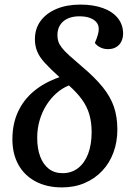

<svg xmlns="http://www.w3.org/2000/svg" viewBox="-20 -802 583 836"><path d="M250 14Q183 14 134 -12.5Q85 -39 59.5 -86Q34 -133 34 -195Q34 -262 58 -314.5Q82 -367 127.5 -405Q173 -443 239 -466Q199 -502 175 -528.5Q151 -555 141.5 -579Q132 -603 132 -631Q132 -677 156.5 -710.5Q181 -744 225.5 -763Q270 -782 330 -782Q387 -782 429 -766.5Q471 -751 493.5 -722.5Q516 -694 516 -656Q516 -637 508.5 -621.5Q501 -606 486 -597Q471 -588 450 -588Q433 -588 418 -595Q403 -602 393 -615Q402 -636 406 -650.5Q410 -665 410 -675Q410 -693 400 -705Q390 -717 371.5 -724Q353 -731 325 -731Q297 -731 275.5 -721.5Q254 -712 242 -693.5Q230 -675 230 -649Q230 -634 234 -621.5Q238 -609 249 -594.5Q260 -580 281 -561Q302 -542 336 -513Q393 -465 427 -423Q461 -381 476 -337Q491 -293 491 -238Q491 -184 474 -138Q457 -92 425 -58Q393 -24 348.5 -5Q304 14 250 14ZM253 -48Q292 -48 320.5 -70.5Q349 -93 364 -133Q379 -173 379 -227Q379 -269 369 -303.5Q359 -338 337 -368.5Q315 -399 280 -430Q250 -418 225 -395.5Q200 -373 181.5 -343.5Q163 -314 152.5 -278Q142 -242 142 -202Q142 -155 155 -120.5Q168 -86 192.5 -67Q217 -48 253 -48Z"/></svg>

Font: Literata Medium
Style: Italic
Weight: 500
Italic angle: -2°
Designer: Latin by Veronika Burian and Jose Scaglione. Greek by Irene Vlachou. Cyrillic by Vera Evstafieva
Foundry: TypeTogether
Version: Version 3.103;gftools[0.9.29]